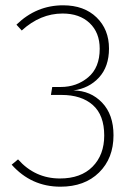

<svg xmlns="http://www.w3.org/2000/svg" viewBox="-20 -694 517 724"><path d="M218 -674Q297 -674 344 -628.5Q391 -583 391 -511Q391 -443 353.5 -402Q316 -361 257 -353Q322 -352 365 -307Q408 -262 408 -184Q408 -97 353.5 -43.5Q299 10 208 10Q98 10 24 -73L48 -93Q112 -21 206 -21Q285 -21 329 -65.5Q373 -110 373 -183Q373 -260 330 -298Q287 -336 212 -336H172L177 -366H209Q269 -366 312.5 -402.5Q356 -439 356 -510Q356 -571 318 -607Q280 -643 216 -643Q132 -643 62 -579L42 -601Q117 -674 218 -674Z"/></svg>

Font: Fira Sans UltraLight
Style: Regular
Weight: 200
Designer: Carrois Corporate & Edenspiekermann AG
Foundry: Carrois Corporate GbR & Edenspiekermann AG
Version: Version 4.106;PS 004.106;hotconv 1.0.70;makeotf.lib2.5.58329